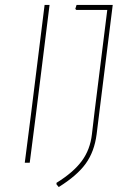

<svg xmlns="http://www.w3.org/2000/svg" viewBox="-20 -657 535 775"><path d="M180 -637 125 -195 100 0H80L105 -195L160 -637ZM435 -637 382 -212 370 -115Q361 -45 326 3.5Q291 52 217 98L208 87V81Q276 39 310 -7Q344 -53 351 -115L362 -208L413 -617H288L284 -621L289 -637Z"/></svg>

Font: Alegreya Sans SC Thin
Style: Italic
Weight: 100
Italic angle: -7°
Designer: Juan Pablo del Peral
Foundry: Huerta Tipografica
Version: Version 2.007